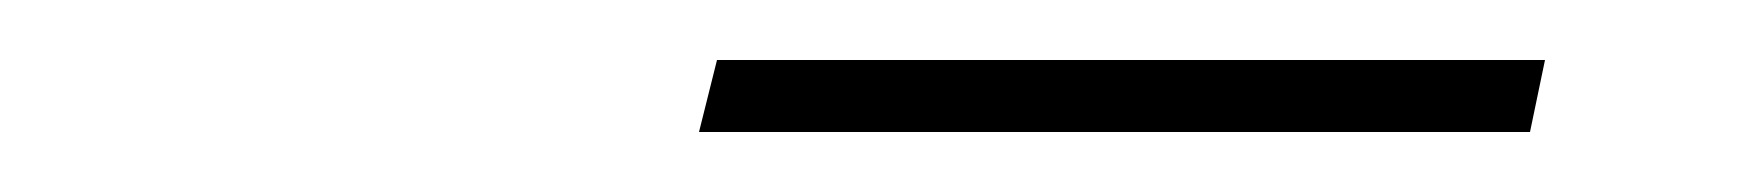

<svg xmlns="http://www.w3.org/2000/svg" viewBox="-20 -647 581 64"><path d="M495 -627 490 -603H213L219 -627Z"/></svg>

Font: Work Sans ExtraLight
Style: Italic
Weight: 200
Italic angle: -13°
Designer: Wei Huang
Foundry: Wei Huang
Version: Version 2.012; ttfautohint (v1.8.3)